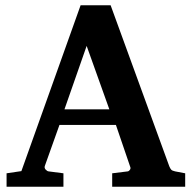

<svg xmlns="http://www.w3.org/2000/svg" viewBox="-20 -707 726 727"><path d="M308.1 -533.2 224.1 -293H394ZM404.8 0V-50.8L463.9 -58.1Q468.8 -59.1 472.2 -64.5Q475.6 -69.8 473.1 -75.2L418.9 -233.9H205.1L149.9 -79.1Q147 -71.3 152.8 -64.9Q158.7 -58.6 164.1 -58.1L220.2 -50.8V0H4.9V-50.8L61 -59.1L285.2 -687H398.9L621.1 -77.1Q625 -67.9 628.7 -64.2Q632.3 -60.5 643.1 -58.1L681.2 -50.8V0Z"/></svg>

Font: Charis SIL Cyr
Style: Bold
Weight: 700
Foundry: SIL International
Version: Version 5.000